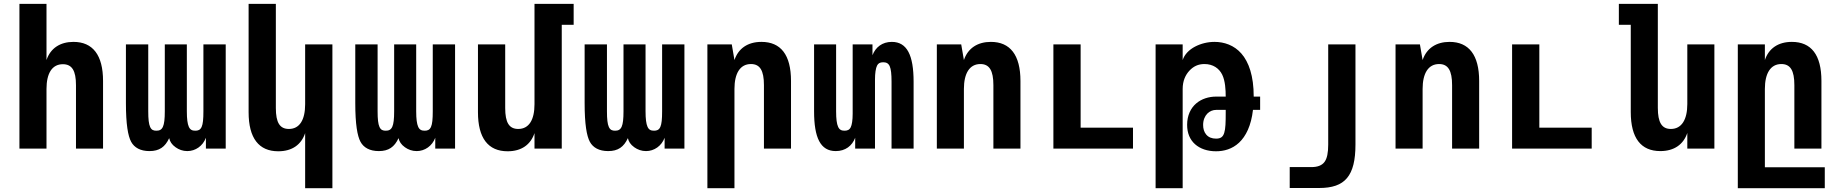

<svg xmlns="http://www.w3.org/2000/svg" viewBox="-20 -780 9673 1008"><path d="M82 0H224.1V-313C224.1 -395 253.4 -442.9 310.1 -442.9C357.9 -442.9 378.9 -409.2 378.9 -333V0H521V-355C521 -491.2 466.8 -560.1 365.7 -560.1C296.4 -560.1 245.1 -527.3 224.1 -464.8V-759.8H82Z M764.6 13.2C816.4 13.2 846.7 -8.3 868.2 -54.7C872.1 -37.1 881.8 -21 901.9 -6.8C918.9 5.4 939.9 13.2 963.4 13.2C1006.3 13.2 1044.9 -13.7 1061 -56.6V0H1165V-546.9H1047.9V-195.8C1047.9 -154.3 1045.4 -128.9 1038.6 -113.8C1031.2 -97.2 1019.5 -93.8 1005.4 -93.8C989.7 -93.8 978.5 -98.1 971.2 -114.7C964.4 -129.9 960.9 -155.3 960.9 -195.8V-546.9H845.2V-195.8C845.2 -155.3 842.3 -129.9 835.4 -114.7C828.1 -98.1 816.4 -93.8 800.8 -93.8C786.6 -93.8 775.4 -97.2 768.1 -113.8C761.2 -128.9 758.3 -154.3 758.3 -195.8V-546.9H641.1V-238.8C641.1 -127.4 651.9 -66.4 668.5 -35.6C685.1 -4.9 717.3 13.2 764.6 13.2Z M1582 208H1725.1V-546.9H1582V-232.9C1582 -150.9 1553.2 -103 1496.6 -103C1448.7 -103 1428.2 -136.7 1428.2 -212.9V-759.8H1285.2V-190.9C1285.2 -54.7 1338.9 14.2 1440.9 14.2C1514.2 14.2 1562 -21 1582 -81.1Z M1968.8 13.2C2020.5 13.2 2050.8 -8.3 2072.3 -54.7C2076.2 -37.1 2085.9 -21 2106 -6.8C2123 5.4 2144 13.2 2167.5 13.2C2210.4 13.2 2249 -13.7 2265.1 -56.6V0H2369.1V-546.9H2252V-195.8C2252 -154.3 2249.5 -128.9 2242.7 -113.8C2235.4 -97.2 2223.6 -93.8 2209.5 -93.8C2193.8 -93.8 2182.6 -98.1 2175.3 -114.7C2168.5 -129.9 2165 -155.3 2165 -195.8V-546.9H2049.3V-195.8C2049.3 -155.3 2046.4 -129.9 2039.6 -114.7C2032.2 -98.1 2020.5 -93.8 2004.9 -93.8C1990.7 -93.8 1979.5 -97.2 1972.2 -113.8C1965.3 -128.9 1962.4 -154.3 1962.4 -195.8V-546.9H1845.2V-238.8C1845.2 -127.4 1856 -66.4 1872.6 -35.6C1889.2 -4.9 1921.4 13.2 1968.8 13.2Z M2645 14.2C2718.3 14.2 2766.1 -21 2786.1 -81.1V0H2929.2V-649.9H2991.7V-759.8H2786.1V-232.9C2786.1 -150.9 2757.3 -103 2700.7 -103C2652.8 -103 2632.3 -136.7 2632.3 -212.9V-546.9H2489.3V-190.9C2489.3 -54.7 2543 14.2 2645 14.2Z M3172.9 13.2C3224.6 13.2 3254.9 -8.3 3276.4 -54.7C3280.3 -37.1 3290 -21 3310.1 -6.8C3327.1 5.4 3348.1 13.2 3371.6 13.2C3414.6 13.2 3453.1 -13.7 3469.2 -56.6V0H3573.2V-546.9H3456.1V-195.8C3456.1 -154.3 3453.6 -128.9 3446.8 -113.8C3439.5 -97.2 3427.7 -93.8 3413.6 -93.8C3397.9 -93.8 3386.7 -98.1 3379.4 -114.7C3372.6 -129.9 3369.1 -155.3 3369.1 -195.8V-546.9H3253.4V-195.8C3253.4 -155.3 3250.5 -129.9 3243.7 -114.7C3236.3 -98.1 3224.6 -93.8 3209 -93.8C3194.8 -93.8 3183.6 -97.2 3176.3 -113.8C3169.4 -128.9 3166.5 -154.3 3166.5 -195.8V-546.9H3049.3V-238.8C3049.3 -127.4 3060.1 -66.4 3076.7 -35.6C3093.3 -4.9 3125.5 13.2 3172.9 13.2Z M3693.8 208H3835.9V-313C3835.9 -395 3865.7 -443.8 3922.4 -443.8C3969.7 -443.8 3990.7 -410.2 3990.7 -333V0H4132.8V-355C4132.8 -492.2 4079.1 -560.1 3977.5 -560.1C3904.8 -560.1 3856 -524.9 3835.9 -464.8L3821.8 -546.9H3693.8Z M4367.7 13.2C4418.5 13.2 4453.6 -14.6 4469.7 -56.6V0H4573.7V-362.8C4573.7 -395 4577.6 -421.9 4584.5 -435.5C4590.3 -447.3 4599.6 -453.1 4616.7 -453.1C4632.8 -453.1 4644 -447.8 4650.9 -432.6C4657.7 -417 4660.6 -391.6 4660.6 -351.1V0H4776.4V-351.1C4776.4 -489.7 4742.2 -560.1 4662.1 -560.1C4611.8 -560.1 4576.7 -532.2 4560.5 -490.2V-546.9H4456.5V-183.6C4456.5 -148.4 4452.6 -124.5 4446.3 -111.8C4439.5 -98.1 4428.7 -93.8 4413.6 -93.8C4397.5 -93.8 4386.7 -99.1 4379.9 -114.7C4373 -129.9 4369.6 -155.3 4369.6 -195.8V-546.9H4253.9V-195.8C4253.9 -57.1 4287.1 13.2 4367.7 13.2Z M4898.4 0H5040.5V-313C5040.5 -395 5070.3 -443.8 5127 -443.8C5174.3 -443.8 5195.3 -409.7 5195.3 -333V0H5337.4V-355C5337.4 -491.2 5283.2 -560.1 5182.1 -560.1C5112.8 -560.1 5061.5 -527.3 5040.5 -464.8L5026.4 -546.9H4898.4Z M5510.3 0H5928.2V-109.9H5653.3V-546.9H5510.3Z M6046.9 208H6189V-313C6189 -355.5 6203.6 -386.7 6224.6 -409.2C6245.6 -431.6 6270.5 -443.8 6303.2 -443.8C6348.6 -443.8 6380.4 -420.9 6396.5 -388.2C6412.6 -355.5 6415 -308.1 6415 -272.9H6365.2C6326.2 -272.9 6288.1 -261.2 6259.8 -236.8C6231.4 -212.4 6212.4 -174.3 6212.4 -124.5C6212.4 -81.1 6227.1 -46.9 6253.9 -22.9C6280.8 1 6318.8 14.2 6363.8 14.2C6406.2 14.2 6449.2 2.4 6484.9 -30.8C6521 -64.5 6548.8 -120.6 6558.1 -203.1H6595.7V-272.9H6562C6562 -382.3 6536.1 -454.1 6497.6 -498.5C6459 -543 6406.2 -560.1 6356.4 -560.1C6320.3 -560.1 6284.7 -551.3 6253.9 -535.2C6223.1 -519 6198.7 -494.6 6189 -464.8V-546.9H6046.9ZM6364.3 -52.2C6342.3 -52.2 6324.7 -59.1 6312.5 -73.7C6301.3 -86.9 6296.4 -104.5 6296.4 -124C6296.4 -149.9 6305.2 -169.9 6318.4 -183.6C6331.5 -196.8 6348.1 -203.1 6365.2 -203.1H6415V-188.5C6415 -138.2 6414.1 -104 6407.2 -82.5C6400.4 -61 6388.7 -52.2 6364.3 -52.2Z M6751 207H6905.3C6973.6 207 7021 191.4 7051.8 154.8C7082.5 118.2 7096.2 61 7096.2 -21V-546.9H6953.1V-21C6953.1 22 6947.3 51.8 6933.6 70.3C6919.4 89.4 6895.5 97.2 6865.2 97.2H6751Z M7306.6 0H7448.7V-313C7448.7 -395 7478.5 -443.8 7535.2 -443.8C7582.5 -443.8 7603.5 -409.7 7603.5 -333V0H7745.6V-355C7745.6 -491.2 7691.4 -560.1 7590.3 -560.1C7521 -560.1 7469.7 -527.3 7448.7 -464.8L7434.6 -546.9H7306.6Z M7918.5 0H8336.4V-109.9H8061.5V-546.9H7918.5Z M8696.8 13.2C8769.5 13.2 8818.4 -22 8838.4 -82V0H8980.5V-546.9H8838.4V-233.9C8838.4 -151.9 8808.6 -103 8752 -103C8704.6 -103 8683.6 -136.7 8683.6 -213.9V-759.8H8479V-649.9H8541.5V-191.9C8541.5 -54.7 8595.2 13.2 8696.8 13.2Z M9103.5 208H9560.1V98.1H9245.6V-313C9245.6 -395 9275.4 -443.8 9332 -443.8C9379.4 -443.8 9400.4 -410.2 9400.4 -333V0H9542.5V-355C9542.5 -492.2 9488.8 -560.1 9387.2 -560.1C9314.5 -560.1 9265.6 -524.9 9245.6 -464.8V-546.9H9103.5Z"/></svg>

Font: Hack
Style: Bold
Weight: 700
Monospace: yes
Designer: Christopher Simpkins
Foundry: Christopher Simpkins
Version: Version 2.010